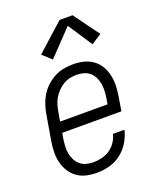

<svg xmlns="http://www.w3.org/2000/svg" viewBox="-143 -855 786 951"><g transform="rotate(-20 250.0 -379.5)"><path d="M204 8Q176 8 148.5 2Q121 -4 99.5 -19.5Q78 -35 64 -57.5Q50 -80 43.5 -106Q37 -132 37.5 -160.5Q38 -189 43 -218L65 -348Q69 -373 77 -397.5Q85 -422 98.5 -444.5Q112 -467 132 -485.5Q152 -504 175.5 -516.5Q199 -529 224.5 -533.5Q250 -538 275 -538Q302 -538 329 -531.5Q356 -525 377.5 -509.5Q399 -494 412.5 -471.5Q426 -449 432 -423Q438 -397 437.5 -368.5Q437 -340 432 -312L420 -237H108L103 -209Q100 -189 99 -169.5Q98 -150 101 -132Q104 -114 112.5 -97.5Q121 -81 134.5 -69Q148 -57 166.5 -52Q185 -47 204 -47Q226 -47 248.5 -52.5Q271 -58 290.5 -71Q310 -84 323.5 -104Q337 -124 342 -146H403Q395 -113 377 -83Q359 -53 331 -31.5Q303 -10 269.5 -1Q236 8 204 8ZM117 -293H367L372 -321Q375 -341 376 -360Q377 -379 374 -397.5Q371 -416 363 -432.5Q355 -449 342 -460.5Q329 -472 310.5 -477.5Q292 -483 273 -483Q255 -483 236.5 -479Q218 -475 201.5 -465Q185 -455 171 -440.5Q157 -426 147.5 -409.5Q138 -393 133 -375Q128 -357 125 -339ZM189 -594 142 -637 287 -767H355L453 -633L399 -598L315 -726Z"/></g></svg>

Font: Iosevka Curly Slab LtObl
Style: Regular
Weight: 300
Italic angle: -9°
Monospace: yes
Designer: Belleve Invis
Foundry: Belleve Invis
Version: Version 11.0.0; ttfautohint (v1.8.3)